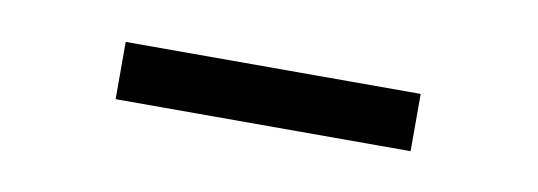

<svg xmlns="http://www.w3.org/2000/svg" viewBox="-24 -369 490 175"><g transform="rotate(10 220.5 -281.5)"><path d="M84 -254.5V-307.5H357V-254.5Z"/></g></svg>

Font: Encode Sans Semi Expanded Light
Style: Regular
Weight: 300
Width: 6
Designer: Multiple Designers
Foundry: Impallari Type
Version: Version 2.000